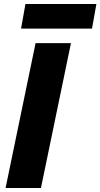

<svg xmlns="http://www.w3.org/2000/svg" viewBox="-20 -946 505 966"><path d="M159 -729H337L186 0H8ZM108 -926H465L443 -802H86Z"/></svg>

Font: Mona Sans ExtraBold
Style: Italic
Weight: 800
Italic angle: -11.7°
Designer: Deni Anggara
Foundry: GitHub
Version: Version 2.000